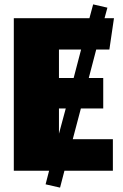

<svg xmlns="http://www.w3.org/2000/svg" viewBox="-20 -779 560 876"><path d="M312 -144H495V0H274L254 77L188 62L204 0H43V-696H388L405 -759L470 -744L457 -696H500L479 -553H419L385 -423H451V-284H349ZM249 -423H316L350 -553H249ZM249 -169 280 -284H249Z"/></svg>

Font: FiraGO Heavy
Style: Regular
Weight: 900
Designer: bBox Type
Foundry: bBox Type GmbH
Version: Version 1.001